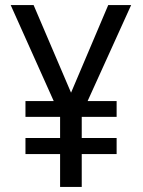

<svg xmlns="http://www.w3.org/2000/svg" viewBox="-20 -734 560 754"><path d="M259 -370 405 -714H495L324 -337H438V-275H301V-192H438V-129H301V0H216V-129H80V-192H216V-275H80V-337H191L22 -714H112Z"/></svg>

Font: Noto Sans Khmer SemiCondensed
Style: Regular
Weight: 400
Width: 4
Designer: Danh Hong and the Monotype Design Team
Foundry: Monotype Imaging Inc.
Version: Version 2.004